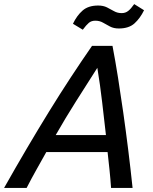

<svg xmlns="http://www.w3.org/2000/svg" viewBox="-59 -917 748 937"><path d="M-39 0Q18 -101 72.5 -193.5Q127 -286 180 -372Q233 -458 285.5 -538Q338 -618 390 -693H490Q504 -620 517 -538Q530 -456 542.5 -368Q555 -280 566.5 -187.5Q578 -95 588 0H483Q480 -44 475.5 -87.5Q471 -131 466 -175H167Q143 -132 118.5 -88.5Q94 -45 71 0ZM213 -258H458Q449 -336 439.5 -418.5Q430 -501 416 -586Q363 -503 312 -422.5Q261 -342 213 -258ZM345 -772 297 -801Q316 -841 344 -865.5Q372 -890 420 -890Q445 -890 463 -881Q481 -872 497.5 -862.5Q514 -853 535 -853Q553 -853 566.5 -863.5Q580 -874 596 -897L644 -867Q625 -828 597.5 -803Q570 -778 521 -778Q496 -778 478 -787.5Q460 -797 443.5 -806.5Q427 -816 406 -816Q387 -816 374.5 -805.5Q362 -795 345 -772Z"/></svg>

Font: Ubuntu Sans Medium
Style: Italic
Weight: 500
Italic angle: -13.5°
Designer: Dalton Maag Ltd
Foundry: Dalton Maag Ltd
Version: Version 1.006